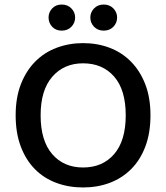

<svg xmlns="http://www.w3.org/2000/svg" viewBox="-20 -812 733 846"><path d="M643 -304Q643 -226 620.5 -166.5Q598 -107 558 -67Q518 -27 464 -6.5Q410 14 346 14Q282 14 227.5 -6.5Q173 -27 133.5 -67Q94 -107 71.5 -166.5Q49 -226 49 -304Q49 -382 72 -441Q95 -500 135 -540.5Q175 -581 229.5 -601.5Q284 -622 346 -622Q409 -622 463 -601.5Q517 -581 557 -540.5Q597 -500 620 -441Q643 -382 643 -304ZM534 -304Q534 -416 483 -474.5Q432 -533 346 -533Q262 -533 210.5 -474Q159 -415 159 -304Q159 -192 210 -133Q261 -74 346 -74Q432 -74 483 -133Q534 -192 534 -304ZM311 -735Q311 -711 294.5 -694Q278 -677 252 -677Q226 -677 210 -694Q194 -711 194 -735Q194 -758 210 -775Q226 -792 252 -792Q278 -792 294.5 -775Q311 -758 311 -735ZM496 -735Q496 -711 479.5 -694Q463 -677 437 -677Q411 -677 394.5 -694Q378 -711 378 -735Q378 -758 394.5 -775Q411 -792 437 -792Q463 -792 479.5 -775Q496 -758 496 -735Z"/></svg>

Font: Baloo 2 Medium
Style: Regular
Weight: 500
Designer: Sarang Kulkarni and Ek Type
Foundry: Ek Type
Version: Version 1.640;hotconv 1.0.111;makeotfexe 2.5.65597; ttfautoh